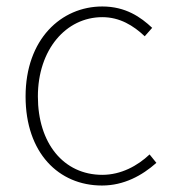

<svg xmlns="http://www.w3.org/2000/svg" viewBox="-20 -560 532 593"><path d="M295 13C363 13 419 -18 463 -57L442 -83C405 -48 354 -20 296 -20C176 -20 97 -118 97 -262C97 -407 184 -507 296 -507C350 -507 392 -481 427 -448L450 -474C415 -507 368 -540 296 -540C169 -540 59 -439 59 -262C59 -88 161 13 295 13Z"/></svg>

Font: Noto Sans CJK SC Thin
Style: Regular
Weight: 100
Designer: Ryoko NISHIZUKA 西塚涼子 (kana, bopomofo & ideographs); Paul D. Hunt (Latin, Greek & Cyrillic); Sandoll Communications 산돌커뮤니
Foundry: Adobe
Version: Version 2.004;hotconv 1.0.118;makeotfexe 2.5.65603